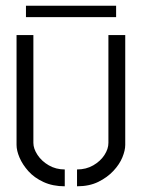

<svg xmlns="http://www.w3.org/2000/svg" viewBox="-20 -648 497 673"><path d="M71 -588V-628H387V-588ZM250 5V-54Q282 -54 307 -68.5Q332 -83 346 -104.5Q360 -126 360 -147V-525H419V-140Q419 -121 409 -96.5Q399 -72 377.5 -49Q356 -26 324.5 -10.5Q293 5 250 5ZM207 5Q165 5 132.5 -10Q100 -25 79.5 -48Q59 -71 48.5 -95.5Q38 -120 38 -140V-525H97V-147Q97 -127 111.5 -105Q126 -83 151 -68.5Q176 -54 207 -54Z"/></svg>

Font: Stick No Bills Light
Style: Regular
Weight: 300
Version: Version 2.000